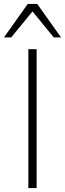

<svg xmlns="http://www.w3.org/2000/svg" viewBox="-47 -955 330 975"><path d="M97 0V-705H139V0ZM-27 -765 94 -935H142L263 -765H226L118 -897L10 -765Z"/></svg>

Font: Mulish ExtraLight
Style: Regular
Weight: 200
Designer: Vernon Adams
Foundry: Vernon Adams
Version: Version 3.603